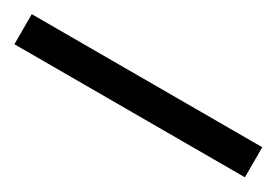

<svg xmlns="http://www.w3.org/2000/svg" viewBox="-13 -975 526 365"><g transform="rotate(30 250.0 -793.0)"><path d="M503 -760H-3V-826H503Z"/></g></svg>

Font: Noto Sans Takri
Style: Regular
Weight: 400
Designer: Monotype Design Team
Foundry: Monotype Imaging Inc.
Version: Version 2.003; ttfautohint (v1.8.4.7-5d5b)